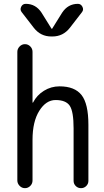

<svg xmlns="http://www.w3.org/2000/svg" viewBox="-20 -980 540 1000"><path d="M303.7 -914.1Q334 -960 385.7 -960Q401.4 -960 409.2 -944.8Q417 -929.7 407.2 -917L343.8 -835Q308.6 -790 252.9 -790H247.1Q191.4 -790 156.2 -835L92.8 -917Q83 -929.7 90.3 -944.8Q97.7 -960 114.3 -960Q166 -960 196.3 -914.1L248 -831.1Q248 -830.1 250 -830.1Q252 -830.1 252 -831.1ZM70.3 -40V-710Q70.3 -725.6 82 -737.8Q93.8 -750 109.9 -750Q126 -750 137.7 -738.3Q149.4 -726.6 149.4 -710V-446.3Q149.4 -445.3 150.4 -445.3Q152.3 -445.3 152.3 -446.3Q171.9 -484.4 209 -507.3Q246.1 -530.3 290 -530.3Q369.1 -530.3 404.8 -484.9Q440.4 -439.5 440.4 -330.1V-38.1Q440.4 -22.5 429.2 -11.2Q418 0 401.9 0Q385.7 0 374.5 -11.2Q363.3 -22.5 363.3 -38.1V-311.5Q363.3 -399.4 343.3 -429.2Q323.2 -459 269.5 -459Q219.7 -459 184.6 -402.8Q149.4 -346.7 149.4 -252V-40Q149.4 -23.4 137.7 -11.7Q126 0 109.9 0Q93.8 0 82 -12.2Q70.3 -24.4 70.3 -40Z"/></svg>

Font: Rounded Mgen+ 1m regular
Style: Regular
Weight: 400
Designer: [Source Han Sans]
Ryoko NISHIZUKA  (kana & ideographs); Paul D. Hunt (Latin, Greek & Cyrillic); Wenlong ZHANG  (bopomofo
Version: Version 1.059.20150602